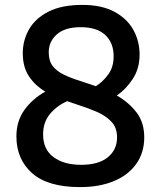

<svg xmlns="http://www.w3.org/2000/svg" viewBox="-20 -752 656 784"><path d="M307 12Q175 12 111 -45Q47 -102 47 -195Q47 -258 80 -303.5Q113 -349 165 -378Q124 -402 98.5 -440Q73 -478 73 -535Q73 -587 98.5 -632Q124 -677 178 -704.5Q232 -732 317 -732Q395 -732 447 -704Q499 -676 524.5 -630Q550 -584 550 -529Q550 -472 522 -429.5Q494 -387 457 -362Q506 -334 537.5 -293Q569 -252 569 -191Q569 -129 536.5 -83Q504 -37 445 -12.5Q386 12 307 12ZM357 -405Q365 -402 371 -400Q398 -416 421 -446.5Q444 -477 444 -522Q444 -577 410 -609Q376 -641 309 -641Q245 -641 212 -611.5Q179 -582 179 -539Q179 -503 195.5 -482Q212 -461 241 -447Q270 -433 309 -421ZM156 -203Q156 -142 198.5 -110.5Q241 -79 311 -79Q383 -79 420.5 -110Q458 -141 458 -191Q458 -231 434.5 -255.5Q411 -280 375 -295.5Q339 -311 301 -323L254 -339Q212 -320 184 -286.5Q156 -253 156 -203Z"/></svg>

Font: Kufam Medium
Style: Regular
Weight: 500
Designer: Wael Morcos, Artur Schmal
Foundry: Original Type
Version: Version 1.300; ttfautohint (v1.8.3)